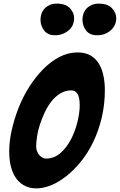

<svg xmlns="http://www.w3.org/2000/svg" viewBox="-20 -1038 663 1062"><path d="M181 4Q148 4 121 -8.5Q94 -21 74 -45.5Q54 -70 42.5 -108.5Q31 -147 31 -201Q31 -257 45 -319Q59 -381 83 -442Q107 -503 142 -558Q177 -613 219 -655.5Q261 -698 309 -723Q357 -748 409 -748Q454 -748 483.5 -729.5Q513 -711 529.5 -681.5Q546 -652 553 -615Q560 -578 560 -541Q560 -459 542.5 -386.5Q525 -314 496 -253.5Q467 -193 428.5 -145.5Q390 -98 348 -64.5Q306 -31 263 -13.5Q220 4 181 4ZM235 -161Q280 -161 315 -192Q350 -223 373 -268Q396 -313 408.5 -364Q421 -415 421 -457Q421 -469 419.5 -483Q418 -497 413.5 -509Q409 -521 399.5 -529.5Q390 -538 374 -538Q342 -538 315 -522Q288 -506 266.5 -479.5Q245 -453 229 -419.5Q213 -386 201.5 -351.5Q190 -317 185 -284Q180 -251 180 -227Q180 -216 184 -204Q188 -192 195 -183Q202 -174 212.5 -167.5Q223 -161 235 -161ZM516 -843Q476 -843 456 -869.5Q436 -896 436 -929Q436 -946 441.5 -962Q447 -978 458 -990Q469 -1002 486.5 -1010Q504 -1018 527 -1018Q575 -1018 599 -993Q623 -968 623 -937Q623 -919 616 -902.5Q609 -886 595.5 -873Q582 -860 562.5 -851.5Q543 -843 516 -843ZM284 -843Q244 -843 224 -869.5Q204 -896 204 -929Q204 -946 209.5 -962Q215 -978 226 -990Q237 -1002 254 -1010Q271 -1018 294 -1018Q343 -1018 366.5 -993Q390 -968 390 -937Q390 -919 383.5 -902.5Q377 -886 363 -873Q349 -860 329 -851.5Q309 -843 284 -843Z"/></svg>

Font: Bangers
Style: Regular
Weight: 400
Designer: vernon adams
Foundry: Vernon Adams
Version: Version 2.000